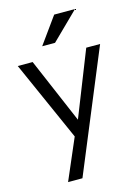

<svg xmlns="http://www.w3.org/2000/svg" viewBox="-138 -816 799 1097"><g transform="rotate(-15 261.5 -267.5)"><path d="M124 205 238 -60 256 -88 423 -510H505L209 205ZM247 5 18 -510H106L303 -49ZM258 -583H182L295 -740H418Z"/></g></svg>

Font: Instrument Sans
Style: Regular
Weight: 400
Designer: Rodrigo Fuenzalida
Foundry: fragTYPE
Version: Version 1.000;gftools[0.9.28]